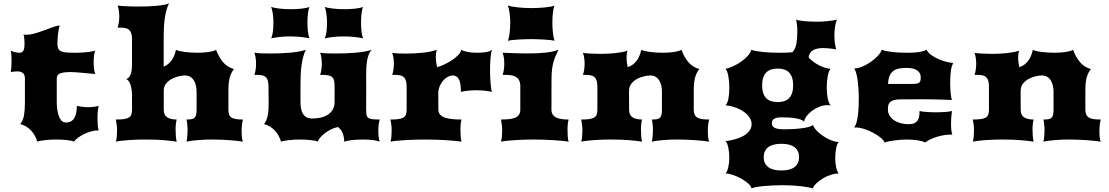

<svg xmlns="http://www.w3.org/2000/svg" viewBox="-20 -813 6368 1102"><path d="M96.2 -100.6Q112.3 -120.1 117.7 -150.4Q123 -180.7 123 -223.1V-364.3Q122.6 -373 120.4 -380.1Q118.2 -387.2 113 -392.3Q107.9 -397.5 99.1 -400.4Q90.3 -403.3 77.1 -403.3Q69.8 -403.3 61.3 -402.3Q52.7 -401.4 42 -399.4Q44.4 -413.6 45.4 -430.2Q46.4 -446.8 46.4 -463.9Q46.4 -479.5 45.4 -494.6Q44.4 -509.8 42 -522.5Q46.9 -519 54.2 -516.8Q61.5 -514.6 68.8 -513.2Q76.2 -511.7 82.5 -511Q88.9 -510.3 92.3 -510.3Q106.4 -510.3 113.5 -521.2Q120.6 -532.2 120.6 -559.6Q120.6 -564 120.4 -571.8Q120.1 -579.6 119.6 -587.9Q119.1 -596.2 117.9 -603.5Q116.7 -610.8 114.7 -614.7Q118.7 -613.8 122.6 -613.8Q126.5 -613.8 130.9 -613.8Q155.8 -613.8 183.3 -622.1Q210.9 -630.4 237.1 -640.1Q263.2 -649.9 285.6 -658.2Q308.1 -666.5 322.8 -666.5Q318.8 -654.8 316.4 -640.6Q314 -626.5 312.5 -612.3Q311 -598.1 310.3 -584.7Q309.6 -571.3 309.6 -562Q309.6 -545.9 313.5 -535.9Q317.4 -525.9 327.4 -520.3Q337.4 -514.6 355.2 -512.5Q373 -510.3 400.9 -510.3Q412.6 -510.3 428.5 -510.5Q444.3 -510.7 461.4 -512Q478.5 -513.2 495.4 -515.6Q512.2 -518.1 526.4 -522.5Q521.5 -509.8 519.5 -492.7Q517.6 -475.6 517.6 -457.5Q517.6 -437 519.5 -419.4Q521.5 -401.9 526.4 -388.2Q509.8 -389.6 490 -391.6Q470.2 -393.6 450.7 -395.3Q431.2 -397 414.6 -398.2Q397.9 -399.4 387.7 -399.4Q363.3 -399.4 347.4 -397.2Q331.5 -395 322.3 -390.4Q313 -385.7 309.3 -378.7Q305.7 -371.6 305.7 -362.3V-231.4Q305.7 -212.4 307.9 -191.2Q310.1 -169.9 315.9 -151.9Q321.8 -133.8 332 -121.8Q342.3 -109.9 358.4 -109.9Q376 -109.9 387.9 -116.9Q399.9 -124 407.2 -136.7Q414.6 -149.4 417.7 -166.7Q420.9 -184.1 420.9 -205.1Q431.6 -202.6 449.7 -200.2Q467.8 -197.8 486.8 -197.8Q505.4 -197.8 521.7 -200.2Q538.1 -202.6 546.9 -205.1Q543 -194.3 541.3 -175Q539.6 -155.8 539.6 -133.8Q539.6 -111.8 541 -92.8Q542.5 -73.7 546.9 -64.5H542Q523.9 -64.5 503.2 -58.8Q482.4 -53.2 463.4 -43.9Q444.3 -34.7 428.5 -23.2Q412.6 -11.7 404.3 0Q400.4 -2.9 389.4 -5.1Q378.4 -7.3 364 -9Q349.6 -10.7 333.5 -11.5Q317.4 -12.2 302.7 -12.2Q288.1 -12.2 272.2 -11.5Q256.3 -10.7 241.2 -9Q226.1 -7.3 213.6 -5.1Q201.2 -2.9 193.8 0Q189.5 -17.1 180.4 -33.4Q171.4 -49.8 158.7 -63.5Q146 -77.1 130.1 -86.9Q114.3 -96.7 96.2 -100.6Z M645 0Q648.9 -12.7 650.4 -30.3Q651.9 -47.9 651.9 -64.9Q651.9 -80.6 649.9 -96.2Q647.9 -111.8 645 -127Q672.4 -127 690.2 -129.4Q708 -131.8 718.8 -137.9Q729.5 -144 733.6 -155.3Q737.8 -166.5 737.8 -184.1V-266.1Q737.8 -281.7 735.6 -297.4Q733.4 -313 729.2 -325.9Q725.1 -338.9 718.8 -347.7Q712.4 -356.4 704.1 -358.9Q721.7 -364.7 729.7 -385.5Q737.8 -406.2 737.8 -445.8V-590.8Q737.3 -611.8 732.4 -624.3Q727.5 -636.7 719 -643.3Q710.4 -649.9 698 -652.1Q685.5 -654.3 669.9 -654.3H654.8Q658.7 -664.1 661.6 -681.4Q664.6 -698.7 664.6 -717.8Q664.6 -736.3 661.9 -753.7Q659.2 -771 654.8 -781.2Q664.1 -779.8 677.2 -778.8Q690.4 -777.8 706.1 -777.1Q721.7 -776.4 739.3 -775.9Q756.8 -775.4 775.4 -775.4Q800.3 -775.4 825.7 -776.4Q851.1 -777.3 874.3 -779.3Q897.5 -781.2 917.2 -784.7Q937 -788.1 950.2 -793.5Q940.4 -774.4 934.3 -751Q928.2 -727.5 924.8 -701.2Q921.4 -674.8 920.4 -646Q919.4 -617.2 919.4 -587.4V-430.7Q938.5 -438.5 950.9 -450.7Q963.4 -462.9 971.4 -476.6Q979.5 -490.2 983.6 -503.7Q987.8 -517.1 990.2 -527.3Q996.6 -523.4 1009.5 -520.3Q1022.5 -517.1 1039.3 -514.9Q1056.2 -512.7 1075.2 -511.5Q1094.2 -510.3 1112.3 -510.3Q1128.4 -510.3 1145 -511.2Q1161.6 -512.2 1176.3 -514.4Q1190.9 -516.6 1202.6 -519.8Q1214.4 -522.9 1220.2 -527.3Q1235.8 -485.8 1259.5 -457Q1283.2 -428.2 1322.8 -416.5Q1314.9 -406.7 1309.1 -395.5Q1303.2 -384.3 1299.1 -369.9Q1294.9 -355.5 1293 -336.9Q1291 -318.4 1291 -293.9V-184.1Q1291 -166.5 1295.2 -155.3Q1299.3 -144 1309.3 -137.9Q1319.3 -131.8 1335.2 -129.4Q1351.1 -127 1374.5 -127Q1373 -121.1 1371.6 -114.7Q1370.1 -108.4 1369.1 -100.3Q1368.2 -92.3 1367.4 -81.8Q1366.7 -71.3 1366.7 -57.1Q1366.7 -43 1368.4 -26.4Q1370.1 -9.8 1374.5 0Q1359.4 -2.4 1339.4 -4.6Q1319.3 -6.8 1296.6 -8.5Q1273.9 -10.3 1249 -11.2Q1224.1 -12.2 1199.2 -12.2Q1179.2 -12.2 1158 -11.5Q1136.7 -10.7 1116.7 -9Q1096.7 -7.3 1079.3 -5.1Q1062 -2.9 1050.3 0Q1051.8 -5.9 1053 -13.7Q1054.2 -21.5 1054.9 -30.8Q1055.7 -40 1056.2 -49.8Q1056.6 -59.6 1056.6 -68.4Q1056.6 -73.2 1056.2 -81.5Q1055.7 -89.8 1054.9 -98.4Q1054.2 -106.9 1053 -114.7Q1051.8 -122.6 1050.3 -127Q1066.9 -127 1077.9 -128.7Q1088.9 -130.4 1095.7 -136.2Q1102.5 -142.1 1105.5 -153.6Q1108.4 -165 1108.4 -184.1V-285.6Q1108.4 -304.7 1104.5 -321.8Q1100.6 -338.9 1092.5 -351.8Q1084.5 -364.7 1071.8 -372.3Q1059.1 -379.9 1041 -379.9Q1028.8 -379.9 1008.5 -375.7Q988.3 -371.6 968.5 -361.6Q948.7 -351.6 934.3 -334.7Q919.9 -317.9 919.9 -293V-184.1Q919.9 -152.3 939.5 -139.6Q959 -127 994.1 -127Q991.2 -116.7 989.5 -101.6Q987.8 -86.4 987.8 -69.3Q987.8 -50.8 989.3 -32Q990.7 -13.2 994.1 0Q962.9 -4.9 919.9 -8.5Q877 -12.2 814.9 -12.2Q791.5 -12.2 766.8 -11.5Q742.2 -10.7 719.5 -9Q696.8 -7.3 677.2 -5.1Q657.7 -2.9 645 0Z M1495.1 -100.6Q1510.7 -120.1 1516.6 -150.4Q1522.5 -180.7 1522 -223.1L1521 -319.8Q1520.5 -340.8 1516.1 -353.3Q1511.7 -365.7 1503.4 -372.3Q1495.1 -378.9 1482.9 -381.1Q1470.7 -383.3 1455.1 -383.3H1439.9Q1443.8 -393.1 1446.8 -410.4Q1449.7 -427.7 1449.7 -446.8Q1449.7 -465.3 1447 -482.7Q1444.3 -500 1439.9 -510.3Q1455.1 -507.8 1479 -506.8Q1502.9 -505.9 1531.7 -505.9Q1559.1 -505.9 1588.6 -507.1Q1618.2 -508.3 1645.5 -510.7Q1672.9 -513.2 1696.3 -517.3Q1719.7 -521.5 1735.4 -527.3Q1725.6 -508.3 1719.5 -484.1Q1713.4 -460 1710 -432.6Q1706.5 -405.3 1705.6 -375.7Q1704.6 -346.2 1704.6 -316.4V-231.4Q1704.6 -212.4 1707 -194.8Q1709.5 -177.2 1716.8 -163.3Q1724.1 -149.4 1737.3 -141.1Q1750.5 -132.8 1772 -132.8Q1793.9 -132.8 1816.7 -137.2Q1839.4 -141.6 1858.2 -152.6Q1877 -163.6 1888.7 -182.1Q1900.4 -200.7 1900.4 -228.5V-319.8Q1899.9 -338.4 1897.2 -350.6Q1894.5 -362.8 1886.7 -370.1Q1878.9 -377.4 1865 -380.4Q1851.1 -383.3 1827.6 -383.3H1817.4Q1821.3 -393.1 1824.2 -410.4Q1827.1 -427.7 1827.1 -446.8Q1827.1 -465.3 1824.5 -482.7Q1821.8 -500 1817.4 -510.3Q1832.5 -507.8 1856.4 -506.8Q1880.4 -505.9 1909.2 -505.9Q1936.5 -505.9 1966.1 -507.1Q1995.6 -508.3 2022.9 -510.7Q2050.3 -513.2 2073.7 -517.3Q2097.2 -521.5 2112.8 -527.3Q2102.5 -515.6 2096.2 -499.3Q2089.8 -482.9 2086.7 -463.1Q2083.5 -443.4 2082.5 -420.9Q2081.5 -398.4 2081.5 -375.5Q2081.5 -360.4 2081.8 -345.5Q2082 -330.6 2082 -316.4L2081.5 -190.4Q2081.5 -170.4 2082.8 -158Q2084 -145.5 2091.3 -138.7Q2098.6 -131.8 2114.5 -129.4Q2130.4 -127 2159.7 -127Q2155.8 -115.7 2153.6 -99.4Q2151.4 -83 2151.4 -66.4Q2151.4 -47.9 2153.1 -29.5Q2154.8 -11.2 2159.7 0Q2147.9 -5.4 2121.6 -8.8Q2095.2 -12.2 2064 -12.2Q2028.8 -12.2 2000 -8.8Q1971.2 -5.4 1955.6 0Q1955.6 -17.1 1952.4 -30.3Q1949.2 -43.5 1944.3 -53.7Q1939.5 -64 1933.1 -71.3Q1926.8 -78.6 1920.4 -84Q1899.9 -80.1 1880.9 -70.8Q1861.8 -61.5 1845.9 -49.6Q1830.1 -37.6 1818.8 -24.4Q1807.6 -11.2 1803.2 0Q1799.3 -2.9 1788.3 -5.1Q1777.3 -7.3 1762.9 -9Q1748.5 -10.7 1732.4 -11.5Q1716.3 -12.2 1701.7 -12.2Q1687 -12.2 1671.1 -11.5Q1655.3 -10.7 1640.1 -9Q1625 -7.3 1612.5 -5.1Q1600.1 -2.9 1592.8 0Q1588.4 -17.1 1579.3 -33.4Q1570.3 -49.8 1557.6 -63.5Q1544.9 -77.1 1529.1 -86.9Q1513.2 -96.7 1495.1 -100.6ZM1844.2 -592.8Q1849.6 -605 1853.3 -627Q1856.9 -648.9 1856.9 -682.6Q1856.9 -713.4 1853 -737.3Q1849.1 -761.2 1843.8 -773.4Q1851.1 -770.5 1863.3 -768.1Q1875.5 -765.6 1890.4 -763.9Q1905.3 -762.2 1921.9 -761.2Q1938.5 -760.3 1955.6 -760.3Q1971.7 -760.3 1987.8 -761Q2003.9 -761.7 2018.6 -763.4Q2033.2 -765.1 2044.9 -767.6Q2056.6 -770 2063.5 -773.4Q2058.1 -760.7 2055.2 -737.1Q2052.2 -713.4 2052.2 -682.6Q2052.2 -625 2063.5 -592.8Q2056.6 -594.7 2044.9 -596.7Q2033.2 -598.6 2018.6 -600.3Q2003.9 -602.1 1987.1 -603Q1970.2 -604 1953.1 -604Q1918 -604 1888.7 -600.3Q1859.4 -596.7 1844.2 -592.8ZM1536.6 -592.8Q1542 -605 1545.7 -627Q1549.3 -648.9 1549.3 -682.6Q1549.3 -713.4 1545.4 -737.3Q1541.5 -761.2 1536.1 -773.4Q1543.5 -770.5 1555.7 -768.1Q1567.9 -765.6 1582.8 -763.9Q1597.7 -762.2 1614.3 -761.2Q1630.9 -760.3 1647.9 -760.3Q1664.1 -760.3 1680.2 -761Q1696.3 -761.7 1710.9 -763.4Q1725.6 -765.1 1737.3 -767.6Q1749 -770 1755.9 -773.4Q1750.5 -760.7 1747.6 -737.1Q1744.6 -713.4 1744.6 -682.6Q1744.6 -625 1755.9 -592.8Q1749 -594.7 1737.3 -596.7Q1725.6 -598.6 1710.9 -600.3Q1696.3 -602.1 1679.4 -603Q1662.6 -604 1645.5 -604Q1610.4 -604 1581.1 -600.3Q1551.8 -596.7 1536.6 -592.8Z M2221.2 0Q2225.1 -12.7 2226.6 -30.3Q2228 -47.9 2228 -64.9Q2228 -80.6 2226.1 -96.2Q2224.1 -111.8 2221.2 -127Q2248.5 -127 2266.4 -129.4Q2284.2 -131.8 2294.9 -137.9Q2305.7 -144 2309.8 -155.3Q2314 -166.5 2314 -184.1V-319.8Q2313.5 -340.8 2308.6 -353.3Q2303.7 -365.7 2295.2 -372.3Q2286.6 -378.9 2274.2 -381.1Q2261.7 -383.3 2246.1 -383.3H2231Q2234.9 -393.1 2237.8 -410.4Q2240.7 -427.7 2240.7 -446.8Q2240.7 -465.3 2238 -482.2Q2235.4 -499 2231 -509.3Q2245.1 -507.3 2264.9 -506.3Q2284.7 -505.4 2307.6 -505.4Q2331.1 -505.4 2356.2 -506.6Q2381.3 -507.8 2405.3 -510.3Q2429.2 -512.7 2450.4 -517.1Q2471.7 -521.5 2487.3 -527.3Q2483.9 -517.6 2482.7 -507.6Q2481.4 -497.6 2481.4 -486.8Q2481.4 -471.7 2483.6 -456.5Q2485.8 -441.4 2488.3 -427.2Q2509.3 -433.1 2532.5 -444.1Q2555.7 -455.1 2575.9 -468.8Q2596.2 -482.4 2610.4 -497.6Q2624.5 -512.7 2627.9 -527.3Q2642.1 -519 2664.8 -514.6Q2687.5 -510.3 2716.8 -510.3Q2728.5 -510.3 2741.2 -511Q2753.9 -511.7 2765.9 -513.4Q2777.8 -515.1 2787.8 -518.6Q2797.9 -522 2804.2 -527.3Q2800.3 -517.6 2798.1 -502.9Q2795.9 -488.3 2794.7 -471.4Q2793.5 -454.6 2793 -437.3Q2792.5 -419.9 2792.5 -404.8Q2792.5 -389.6 2793.5 -370.4Q2794.4 -351.1 2795.9 -333.3Q2797.4 -315.4 2799.6 -302.2Q2801.8 -289.1 2804.2 -285.6Q2788.1 -289.6 2763.9 -292.2Q2739.7 -294.9 2713.4 -294.9Q2687 -294.9 2663.6 -292.2Q2640.1 -289.6 2625.5 -285.6Q2625.5 -337.9 2613.5 -358.9Q2601.6 -379.9 2578.1 -379.9Q2566.4 -379.9 2552.5 -373.3Q2538.6 -366.7 2526.6 -354Q2514.6 -341.3 2505.9 -323Q2497.1 -304.7 2495.6 -281.2L2496.1 -184.1Q2496.1 -166.5 2506.1 -155.3Q2516.1 -144 2533.7 -137.9Q2551.3 -131.8 2575.7 -129.4Q2600.1 -127 2628.9 -127Q2626 -116.7 2624.3 -101.6Q2622.6 -86.4 2622.6 -69.3Q2622.6 -50.8 2624 -32Q2625.5 -13.2 2628.9 0Q2613.3 -2.4 2590.3 -4.6Q2567.4 -6.8 2540 -8.5Q2512.7 -10.3 2481.9 -11.2Q2451.2 -12.2 2420.4 -12.2Q2397 -12.2 2367.9 -11.5Q2338.9 -10.7 2310.5 -9Q2282.2 -7.3 2258.1 -5.1Q2233.9 -2.9 2221.2 0Z M2894.5 -578.6Q2897.5 -584 2900.1 -594.7Q2902.8 -605.5 2904.5 -619.6Q2906.2 -633.8 2907.5 -650.1Q2908.7 -666.5 2908.7 -683.6Q2908.7 -699.2 2907.5 -714.1Q2906.2 -729 2904.3 -741.9Q2902.3 -754.9 2899.7 -765.1Q2897 -775.4 2894 -781.2Q2902.8 -778.3 2917.2 -775.6Q2931.6 -772.9 2949.5 -771Q2967.3 -769 2987.1 -767.8Q3006.8 -766.6 3025.9 -766.6Q3043.5 -766.6 3064.2 -767.3Q3085 -768.1 3104.2 -770Q3123.5 -772 3139.2 -774.7Q3154.8 -777.3 3162.6 -781.2Q3159.7 -774.9 3157.5 -764.6Q3155.3 -754.4 3153.6 -741.5Q3151.9 -728.5 3151.1 -713.6Q3150.4 -698.7 3150.4 -683.6Q3150.4 -668 3151.1 -652.8Q3151.9 -637.7 3153.6 -623.8Q3155.3 -609.9 3157.5 -598.1Q3159.7 -586.4 3162.6 -578.6Q3154.8 -581.1 3139.9 -582.8Q3125 -584.5 3106.2 -585.7Q3087.4 -586.9 3066.9 -587.6Q3046.4 -588.4 3027.3 -588.4Q3008.3 -588.4 2988.3 -587.6Q2968.3 -586.9 2950 -585.7Q2931.6 -584.5 2917 -582.8Q2902.3 -581.1 2894.5 -578.6ZM2855.5 0Q2859.4 -12.7 2860.8 -30.3Q2862.3 -47.9 2862.3 -64.9Q2862.3 -80.6 2860.4 -96.2Q2858.4 -111.8 2855.5 -127Q2882.8 -127 2903.6 -129.4Q2924.3 -131.8 2938.2 -137.9Q2952.1 -144 2959.2 -155.3Q2966.3 -166.5 2966.3 -184.1V-319.8Q2965.8 -340.8 2958.7 -353.3Q2951.7 -365.7 2939.9 -372.3Q2928.2 -378.9 2912.8 -381.1Q2897.5 -383.3 2880.4 -383.3H2864.7Q2868.7 -393.1 2871.6 -410.4Q2874.5 -427.7 2874.5 -446.8Q2874.5 -465.3 2871.8 -482.7Q2869.1 -500 2864.7 -510.3Q2906.2 -508.3 2942.1 -507.3Q2978 -506.3 3009.8 -506.3Q3068.8 -506.3 3111.8 -511Q3154.8 -515.6 3185.5 -527.3Q3175.8 -508.3 3168.5 -491Q3161.1 -473.6 3156 -454.3Q3150.9 -435.1 3148.2 -412.1Q3145.5 -389.2 3145.5 -359.4L3145 -184.1Q3145 -166.5 3152.6 -155.3Q3160.2 -144 3173.3 -137.9Q3186.5 -131.8 3204.6 -129.4Q3222.7 -127 3243.7 -127Q3240.7 -116.7 3239 -101.6Q3237.3 -86.4 3237.3 -69.3Q3237.3 -50.8 3238.5 -32Q3239.7 -13.2 3243.7 0Q3230.5 -2.4 3207.5 -4.6Q3184.6 -6.8 3157.5 -8.5Q3130.4 -10.3 3100.8 -11.2Q3071.3 -12.2 3044.9 -12.2Q3021.5 -12.2 2993.9 -11.5Q2966.3 -10.7 2939.7 -9Q2913.1 -7.3 2890.6 -5.1Q2868.2 -2.9 2855.5 0Z M3315.9 0Q3319.8 -12.7 3321.3 -30.3Q3322.8 -47.9 3322.8 -64.9Q3322.8 -80.6 3320.8 -96.2Q3318.8 -111.8 3315.9 -127Q3343.3 -127 3361.1 -129.4Q3378.9 -131.8 3389.6 -137.9Q3400.4 -144 3404.5 -155.3Q3408.7 -166.5 3408.7 -184.1V-319.8Q3408.2 -340.8 3403.3 -353.3Q3398.4 -365.7 3389.9 -372.3Q3381.3 -378.9 3368.9 -381.1Q3356.4 -383.3 3340.8 -383.3H3325.7Q3329.6 -393.1 3332.5 -410.4Q3335.4 -427.7 3335.4 -446.8Q3335.4 -465.3 3332.8 -482.2Q3330.1 -499 3325.7 -509.3Q3343.8 -506.8 3370.1 -505.4Q3396.5 -503.9 3425.8 -503.9Q3447.3 -503.9 3469 -504.9Q3490.7 -505.9 3511.2 -508.1Q3531.7 -510.3 3549.8 -513.7Q3567.9 -517.1 3582 -522.5Q3578.6 -512.7 3577.4 -502.7Q3576.2 -492.7 3576.2 -482.4Q3576.2 -468.3 3578.1 -454.6Q3580.1 -440.9 3582.5 -427.7Q3604 -434.6 3617.9 -447Q3631.8 -459.5 3640.4 -473.6Q3648.9 -487.8 3653.6 -502.2Q3658.2 -516.6 3661.1 -527.3Q3667.5 -523.4 3680.4 -520.3Q3693.4 -517.1 3710.2 -514.9Q3727.1 -512.7 3746.1 -511.5Q3765.1 -510.3 3783.2 -510.3Q3799.3 -510.3 3815.9 -511.2Q3832.5 -512.2 3847.2 -514.4Q3861.8 -516.6 3873.5 -519.8Q3885.3 -522.9 3891.1 -527.3Q3906.7 -485.8 3930.4 -457Q3954.1 -428.2 3993.7 -416.5Q3985.8 -406.7 3980 -395.5Q3974.1 -384.3 3970 -369.9Q3965.8 -355.5 3963.9 -336.9Q3961.9 -318.4 3961.9 -293.9V-184.1Q3961.9 -166.5 3967 -155.3Q3972.2 -144 3982.7 -137.9Q3993.2 -131.8 4010 -129.4Q4026.9 -127 4050.3 -127Q4048.8 -121.1 4047.4 -114.7Q4045.9 -108.4 4044.9 -100.3Q4043.9 -92.3 4043.2 -81.8Q4042.5 -71.3 4042.5 -57.1Q4042.5 -43 4044.2 -26.4Q4045.9 -9.8 4050.3 0Q4035.2 -2.4 4014.4 -4.6Q3993.7 -6.8 3970 -8.5Q3946.3 -10.3 3920.7 -11.2Q3895 -12.2 3870.1 -12.2Q3850.1 -12.2 3828.9 -11.5Q3807.6 -10.7 3787.6 -9Q3767.6 -7.3 3750.2 -5.1Q3732.9 -2.9 3721.2 0Q3722.7 -5.9 3723.9 -13.7Q3725.1 -21.5 3725.8 -30.8Q3726.6 -40 3727.1 -49.8Q3727.5 -59.6 3727.5 -68.4Q3727.5 -73.2 3727.1 -81.5Q3726.6 -89.8 3725.8 -98.4Q3725.1 -106.9 3723.9 -114.7Q3722.7 -122.6 3721.2 -127Q3737.8 -127 3748.8 -128.7Q3759.8 -130.4 3766.6 -136.2Q3773.4 -142.1 3776.4 -153.6Q3779.3 -165 3779.3 -184.1V-285.6Q3779.3 -304.7 3775.4 -321.8Q3771.5 -338.9 3763.4 -351.8Q3755.4 -364.7 3742.7 -372.3Q3730 -379.9 3711.9 -379.9Q3699.7 -379.9 3679.4 -375.7Q3659.2 -371.6 3639.4 -361.6Q3619.6 -351.6 3605.2 -334.7Q3590.8 -317.9 3590.8 -293H3590.3L3590.8 -184.1Q3590.8 -152.3 3610.4 -139.6Q3629.9 -127 3665 -127Q3662.1 -116.7 3660.4 -101.6Q3658.7 -86.4 3658.7 -69.3Q3658.7 -50.8 3660.2 -32Q3661.6 -13.2 3665 0Q3633.8 -4.9 3590.8 -8.5Q3547.9 -12.2 3485.8 -12.2Q3462.4 -12.2 3437.7 -11.5Q3413.1 -10.7 3390.4 -9Q3367.7 -7.3 3348.1 -5.1Q3328.6 -2.9 3315.9 0Z M4144 -2.9Q4157.2 -4.4 4173.3 -7.6Q4189.5 -10.7 4206.3 -15.9Q4223.1 -21 4238.8 -28.6Q4254.4 -36.1 4266.8 -46.6Q4279.3 -57.1 4286.6 -70.6Q4293.9 -84 4293.9 -101.1Q4293.9 -117.2 4286.1 -131.6Q4278.3 -146 4265.9 -158Q4253.4 -169.9 4237.3 -179.2Q4221.2 -188.5 4204.3 -194.8Q4187.5 -201.2 4171.9 -204.6Q4156.2 -208 4144 -208Q4149.9 -213.9 4154.3 -224.4Q4158.7 -234.9 4161.1 -248.3Q4163.6 -261.7 4164.8 -277.6Q4166 -293.5 4166 -310.1Q4166 -327.6 4164.6 -344.5Q4163.1 -361.3 4160.4 -376Q4157.7 -390.6 4153.6 -401.6Q4149.4 -412.6 4144 -418Q4164.1 -421.9 4188 -432.9Q4211.9 -443.8 4233.6 -459Q4255.4 -474.1 4271.5 -491.9Q4287.6 -509.8 4292 -527.3Q4302.7 -522.9 4320.6 -519.8Q4338.4 -516.6 4360.4 -514.4Q4382.3 -512.2 4406.5 -511.2Q4430.7 -510.3 4454.6 -510.3Q4473.1 -510.3 4491.7 -510.7Q4510.3 -511.2 4527.3 -512.7Q4545.4 -531.7 4550.8 -561.5Q4556.2 -591.3 4556.2 -627.9Q4556.2 -639.2 4555.9 -648.2Q4555.7 -657.2 4554.9 -665.5Q4554.2 -673.8 4552.7 -682.1Q4551.3 -690.4 4549.3 -700.7Q4553.7 -698.2 4564.9 -696Q4576.2 -693.8 4592.3 -692.1Q4608.4 -690.4 4628.2 -689.5Q4647.9 -688.5 4669.9 -688.5Q4681.2 -688.5 4697 -689.2Q4712.9 -689.9 4729.5 -691.7Q4746.1 -693.4 4760.7 -695.6Q4775.4 -697.8 4783.7 -700.7Q4780.8 -695.3 4778.1 -685.5Q4775.4 -675.8 4773.4 -663.8Q4771.5 -651.9 4770.3 -638.9Q4769 -626 4769 -615.2Q4769 -596.2 4770 -583.7Q4771 -571.3 4772.5 -562Q4773.9 -552.7 4775.6 -545.4Q4777.3 -538.1 4778.8 -529.8Q4771.5 -531.2 4761.2 -532.5Q4751 -533.7 4740.2 -534.9Q4729.5 -536.1 4719.5 -536.6Q4709.5 -537.1 4703.1 -537.1Q4667.5 -537.1 4645.8 -524.2Q4624 -511.2 4621.1 -483.4Q4632.8 -470.2 4648.2 -458.7Q4663.6 -447.3 4680.2 -438.7Q4696.8 -430.2 4713.9 -424.8Q4731 -419.4 4747.1 -418Q4741.7 -412.1 4737.5 -400.9Q4733.4 -389.6 4730.7 -375.2Q4728 -360.8 4726.6 -344Q4725.1 -327.1 4725.1 -310.1Q4725.1 -293.5 4726.6 -277.6Q4728 -261.7 4730.7 -248.3Q4733.4 -234.9 4737.8 -224.4Q4742.2 -213.9 4748 -208Q4743.7 -209 4738.3 -209.2Q4732.9 -209.5 4728.5 -209.5Q4705.6 -209.5 4682.1 -200Q4658.7 -190.4 4639.9 -176.3Q4621.1 -162.1 4608.9 -145.5Q4596.7 -128.9 4595.7 -114.7Q4589.4 -121.6 4576.2 -126.5Q4563 -131.3 4545.9 -134.3Q4528.8 -137.2 4508.5 -138.4Q4488.3 -139.6 4467.8 -139.6Q4449.7 -139.6 4438.5 -137Q4427.2 -134.3 4420.9 -129.6Q4414.6 -125 4412.4 -119.1Q4410.2 -113.3 4410.2 -106.9Q4410.2 -97.7 4413.8 -90.8Q4417.5 -84 4425.8 -79.6Q4434.1 -75.2 4448.2 -73Q4462.4 -70.8 4483.4 -70.8Q4506.8 -70.8 4532.5 -72.3Q4558.1 -73.7 4580.8 -76.7Q4603.5 -79.6 4621.1 -84.2Q4638.7 -88.9 4646.5 -95.2Q4652.3 -78.1 4669.4 -61Q4686.5 -43.9 4708.3 -29.8Q4730 -15.6 4753.2 -6.8Q4776.4 2 4794.4 2Q4789.1 6.8 4785.2 16.8Q4781.2 26.9 4778.8 39.8Q4776.4 52.7 4775.1 67.1Q4773.9 81.5 4773.9 95.2Q4773.9 109.4 4775.4 123.3Q4776.9 137.2 4779.5 149.2Q4782.2 161.1 4786.1 169.9Q4790 178.7 4794.9 182.6Q4772.9 182.6 4749.3 190.2Q4725.6 197.8 4704.3 210.2Q4683.1 222.7 4667 238Q4650.9 253.4 4644.5 268.6Q4637.7 265.6 4621.1 262.5Q4604.5 259.3 4581.5 256.3Q4558.6 253.4 4531.5 251.7Q4504.4 250 4476.6 250Q4447.3 250 4418 251.2Q4388.7 252.4 4363.5 254.9Q4338.4 257.3 4319.8 260.7Q4301.3 264.2 4293.9 268.6Q4291 254.9 4273.9 239.7Q4256.8 224.6 4233.9 211.9Q4210.9 199.2 4186.3 190.9Q4161.6 182.6 4143.6 182.6Q4148.9 178.7 4153.1 168.9Q4157.2 159.2 4160.2 146Q4163.1 132.8 4164.6 118.2Q4166 103.5 4166 90.3Q4166 77.6 4164.6 63Q4163.1 48.3 4160.4 35.2Q4157.7 22 4153.6 11.7Q4149.4 1.5 4144 -2.9ZM4354.5 -323.2Q4354.5 -295.4 4361.3 -276.9Q4368.2 -258.3 4380.1 -247.3Q4392.1 -236.3 4408.4 -231.7Q4424.8 -227.1 4443.4 -227.1Q4461.9 -227.1 4478.3 -231.7Q4494.6 -236.3 4506.6 -247.3Q4518.6 -258.3 4525.4 -276.9Q4532.2 -295.4 4532.2 -323.2Q4532.2 -351.1 4525.4 -369.6Q4518.6 -388.2 4506.6 -399.2Q4494.6 -410.2 4478.3 -414.8Q4461.9 -419.4 4443.4 -419.4Q4424.8 -419.4 4408.4 -414.8Q4392.1 -410.2 4380.1 -399.2Q4368.2 -388.2 4361.3 -369.6Q4354.5 -351.1 4354.5 -323.2ZM4363.3 88.9Q4363.3 125.5 4388.9 145.5Q4414.6 165.5 4464.8 165.5Q4515.1 165.5 4540.8 145.5Q4566.4 125.5 4566.4 88.9Q4566.4 52.2 4540.8 32.2Q4515.1 12.2 4464.8 12.2Q4414.6 12.2 4388.9 32.2Q4363.3 52.2 4363.3 88.9Z M4881.8 -81.1Q4891.6 -92.8 4897 -113.8Q4902.3 -134.8 4905 -159.4Q4907.7 -184.1 4908.4 -209Q4909.2 -233.9 4909.2 -252.9Q4909.2 -272.9 4907.7 -298.3Q4906.2 -323.7 4903.1 -347.9Q4899.9 -372.1 4894.8 -391.6Q4889.6 -411.1 4882.3 -419.9Q4903.8 -419.9 4929.7 -430.9Q4955.6 -441.9 4978.8 -458.3Q5002 -474.6 5019 -493.2Q5036.1 -511.7 5040.5 -527.3Q5067.4 -518.1 5104 -514.2Q5140.6 -510.3 5194.8 -510.3Q5232.9 -510.3 5257.8 -514.6Q5282.7 -519 5298.3 -527.3Q5306.6 -510.3 5325.9 -496.6Q5345.2 -482.9 5367.9 -473.1Q5390.6 -463.4 5413.3 -457.8Q5436 -452.1 5450.7 -451.7Q5446.8 -443.4 5443.6 -433.6Q5440.4 -423.8 5438.2 -410.6Q5436 -397.5 5434.8 -379.6Q5433.6 -361.8 5433.6 -337.9Q5433.6 -321.3 5434.3 -305.7Q5435.1 -290 5436.5 -276.9Q5438 -263.7 5439.7 -253.7Q5441.4 -243.7 5443.4 -238.8Q5431.2 -239.7 5410.6 -240.5Q5390.1 -241.2 5365.7 -241.9Q5341.3 -242.7 5314.7 -242.9Q5288.1 -243.2 5264.2 -243.2Q5235.8 -243.2 5207.8 -242.9Q5179.7 -242.7 5149.9 -242.7Q5125 -242.7 5110.4 -238.3Q5095.7 -233.9 5088.1 -226.3Q5080.6 -218.8 5078.4 -208Q5076.2 -197.3 5076.2 -184.6Q5076.2 -165.5 5085.4 -149.9Q5094.7 -134.3 5110.8 -123.3Q5127 -112.3 5148.9 -106.2Q5170.9 -100.1 5195.8 -100.1Q5216.3 -100.1 5228.5 -106.2Q5240.7 -112.3 5247.3 -122.6Q5253.9 -132.8 5255.9 -146.5Q5257.8 -160.2 5257.8 -175.8Q5263.7 -173.8 5275.4 -172.4Q5287.1 -170.9 5300.8 -170.2Q5314.5 -169.4 5328.4 -168.9Q5342.3 -168.5 5352.5 -168.5Q5362.8 -168.5 5376 -168.9Q5389.2 -169.4 5402.1 -170.2Q5415 -170.9 5426.3 -172.4Q5437.5 -173.8 5444.3 -175.8Q5443.4 -170.4 5442.1 -161.4Q5440.9 -152.3 5440.2 -142.1Q5439.5 -131.8 5439 -121.6Q5438.5 -111.3 5438.5 -104.5Q5438.5 -80.6 5440.2 -66.2Q5441.9 -51.8 5445.8 -40.5H5437Q5417 -40.5 5396 -36.9Q5375 -33.2 5355.5 -27.1Q5335.9 -21 5318.8 -12.7Q5301.8 -4.4 5289.6 4.9Q5282.7 0.5 5270.8 -2.7Q5258.8 -5.9 5244.4 -8.1Q5230 -10.3 5214.1 -11.2Q5198.2 -12.2 5183.6 -12.2Q5166 -12.2 5147 -10.7Q5127.9 -9.3 5110.6 -6.6Q5093.3 -3.9 5079.1 -1Q5064.9 2 5057.1 4.9Q5052.7 -7.8 5034.4 -22.9Q5016.1 -38.1 4991.7 -51Q4967.3 -64 4939.9 -72.8Q4912.6 -81.5 4890.1 -81.5Q4887.7 -81.5 4885.7 -81.3Q4883.8 -81.1 4881.8 -81.1ZM5206.5 -331.1Q5226.1 -331.1 5237.5 -332.5Q5249 -334 5255.1 -338.4Q5261.2 -342.8 5262.9 -350.3Q5264.6 -357.9 5264.6 -370.6Q5264.6 -394 5244.6 -408.7Q5224.6 -423.3 5182.1 -423.3Q5155.8 -423.3 5136.7 -418.9Q5117.7 -414.6 5104.7 -403.8Q5091.8 -393.1 5085 -375.5Q5078.1 -357.9 5076.7 -331.1Z M5563.5 0Q5567.4 -12.7 5568.8 -30.3Q5570.3 -47.9 5570.3 -64.9Q5570.3 -80.6 5568.4 -96.2Q5566.4 -111.8 5563.5 -127Q5590.8 -127 5608.6 -129.4Q5626.5 -131.8 5637.2 -137.9Q5647.9 -144 5652.1 -155.3Q5656.2 -166.5 5656.2 -184.1V-319.8Q5655.8 -340.8 5650.9 -353.3Q5646 -365.7 5637.5 -372.3Q5628.9 -378.9 5616.5 -381.1Q5604 -383.3 5588.4 -383.3H5573.2Q5577.1 -393.1 5580.1 -410.4Q5583 -427.7 5583 -446.8Q5583 -465.3 5580.3 -482.2Q5577.6 -499 5573.2 -509.3Q5591.3 -506.8 5617.7 -505.4Q5644 -503.9 5673.3 -503.9Q5694.8 -503.9 5716.6 -504.9Q5738.3 -505.9 5758.8 -508.1Q5779.3 -510.3 5797.4 -513.7Q5815.4 -517.1 5829.6 -522.5Q5826.2 -512.7 5825 -502.7Q5823.7 -492.7 5823.7 -482.4Q5823.7 -468.3 5825.7 -454.6Q5827.6 -440.9 5830.1 -427.7Q5851.6 -434.6 5865.5 -447Q5879.4 -459.5 5887.9 -473.6Q5896.5 -487.8 5901.1 -502.2Q5905.8 -516.6 5908.7 -527.3Q5915 -523.4 5928 -520.3Q5940.9 -517.1 5957.8 -514.9Q5974.6 -512.7 5993.7 -511.5Q6012.7 -510.3 6030.8 -510.3Q6046.9 -510.3 6063.5 -511.2Q6080.1 -512.2 6094.7 -514.4Q6109.4 -516.6 6121.1 -519.8Q6132.8 -522.9 6138.7 -527.3Q6154.3 -485.8 6178 -457Q6201.7 -428.2 6241.2 -416.5Q6233.4 -406.7 6227.5 -395.5Q6221.7 -384.3 6217.5 -369.9Q6213.4 -355.5 6211.4 -336.9Q6209.5 -318.4 6209.5 -293.9V-184.1Q6209.5 -166.5 6214.6 -155.3Q6219.7 -144 6230.2 -137.9Q6240.7 -131.8 6257.6 -129.4Q6274.4 -127 6297.9 -127Q6296.4 -121.1 6294.9 -114.7Q6293.5 -108.4 6292.5 -100.3Q6291.5 -92.3 6290.8 -81.8Q6290 -71.3 6290 -57.1Q6290 -43 6291.7 -26.4Q6293.5 -9.8 6297.9 0Q6282.7 -2.4 6262 -4.6Q6241.2 -6.8 6217.5 -8.5Q6193.8 -10.3 6168.2 -11.2Q6142.6 -12.2 6117.7 -12.2Q6097.7 -12.2 6076.4 -11.5Q6055.2 -10.7 6035.2 -9Q6015.1 -7.3 5997.8 -5.1Q5980.5 -2.9 5968.8 0Q5970.2 -5.9 5971.4 -13.7Q5972.7 -21.5 5973.4 -30.8Q5974.1 -40 5974.6 -49.8Q5975.1 -59.6 5975.1 -68.4Q5975.1 -73.2 5974.6 -81.5Q5974.1 -89.8 5973.4 -98.4Q5972.7 -106.9 5971.4 -114.7Q5970.2 -122.6 5968.8 -127Q5985.4 -127 5996.3 -128.7Q6007.3 -130.4 6014.2 -136.2Q6021 -142.1 6023.9 -153.6Q6026.9 -165 6026.9 -184.1V-285.6Q6026.9 -304.7 6022.9 -321.8Q6019 -338.9 6011 -351.8Q6002.9 -364.7 5990.2 -372.3Q5977.5 -379.9 5959.5 -379.9Q5947.3 -379.9 5927 -375.7Q5906.7 -371.6 5887 -361.6Q5867.2 -351.6 5852.8 -334.7Q5838.4 -317.9 5838.4 -293H5837.9L5838.4 -184.1Q5838.4 -152.3 5857.9 -139.6Q5877.4 -127 5912.6 -127Q5909.7 -116.7 5908 -101.6Q5906.2 -86.4 5906.2 -69.3Q5906.2 -50.8 5907.7 -32Q5909.2 -13.2 5912.6 0Q5881.3 -4.9 5838.4 -8.5Q5795.4 -12.2 5733.4 -12.2Q5710 -12.2 5685.3 -11.5Q5660.6 -10.7 5637.9 -9Q5615.2 -7.3 5595.7 -5.1Q5576.2 -2.9 5563.5 0Z"/></svg>

Font: Arbutus
Style: Regular
Weight: 400
Designer: Karolina Lach
Foundry: Sorkin Type Co.
Version: Version 1.003